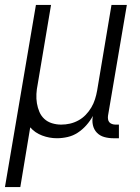

<svg xmlns="http://www.w3.org/2000/svg" viewBox="-46 -550 566 775"><path d="M-26 205 99 -530H160L106 -209Q102 -190 101 -170.5Q100 -151 103 -133Q106 -115 113 -98.5Q120 -82 133 -70Q146 -58 164 -52.5Q182 -47 201 -47Q201 -47 201 -47Q201 -47 201 -47Q219 -47 236.5 -51Q254 -55 270.5 -64Q287 -73 300 -86.5Q313 -100 322.5 -116Q332 -132 337.5 -149.5Q343 -167 346 -184L404 -530H466L390 -83Q389 -76 390 -69Q391 -62 395 -57Q399 -52 406 -49.5Q413 -47 420 -47H434V8H411Q392 8 374.5 3Q357 -2 345 -14.5Q333 -27 329 -45Q325 -63 329 -82Q318 -62 302.5 -44.5Q287 -27 268 -14.5Q249 -2 227 3Q205 8 184 8Q153 8 124 -3Q95 -14 76 -36L36 205Z"/></svg>

Font: iosevka_custom_sans_ss08 Light
Style: Italic
Weight: 300
Italic angle: -10°
Designer: Belleve Invis
Foundry: Belleve Invis
Version: Version 10.3.0; ttfautohint (v1.8.3)